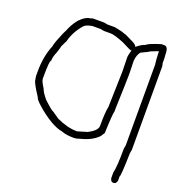

<svg xmlns="http://www.w3.org/2000/svg" viewBox="-146 -808 1024 1083"><g transform="rotate(20 366.0 -266.0)"><path d="M228.5 -681.6H294.9Q314 -677.7 316.4 -677.7H361.3Q404.3 -669.9 421.9 -662.1Q429.7 -662.1 466.8 -642.6Q505.9 -625.5 505.9 -613.3H507.8Q533.7 -635.3 556.6 -642.6Q570.8 -656.2 640.6 -677.7H658.2Q681.6 -677.7 681.6 -632.8Q683.6 -618.2 683.6 -578.1Q687.5 -565.4 687.5 -560.5V-60.5Q683.6 -41.5 683.6 -39.1Q680.2 103.5 673.8 103.5V128.9Q670.4 150.4 652.3 150.4Q636.7 150.4 632.8 128.9V95.7Q642.6 58.1 642.6 -50.8Q646.5 -69.8 646.5 -72.3V-554.7Q642.6 -580.6 640.6 -634.8H638.7L593.8 -617.2Q593.8 -614.3 544.9 -591.8Q528.3 -571.8 525.4 -535.2Q527.3 -496.1 527.3 -466.8V-449.2Q527.3 -415 521.5 -250V-230.5Q515.6 -214.4 511.7 -97.7Q495.1 -69.3 488.3 -66.4Q454.6 -34.2 386.7 -17.6Q372.1 -11.7 355.5 -11.7Q308.6 -11.7 281.2 -23.4Q254.9 -26.4 210.9 -50.8Q162.6 -79.6 121.1 -117.2Q90.8 -143.1 85.9 -160.2Q41 -228 41 -244.1Q37.1 -261.7 37.1 -269.5V-294.9Q37.1 -384.8 66.4 -455.1Q66.4 -460.4 76.2 -490.2Q101.6 -555.2 107.4 -562.5Q123 -604 150.4 -638.7Q187.5 -677.7 218.8 -677.7Q218.8 -681.2 228.5 -681.6ZM78.1 -275.4V-265.6Q78.1 -251.5 101.6 -214.8Q108.4 -194.3 136.7 -160.2Q189 -111.3 197.3 -111.3L236.3 -84Q302.7 -52.7 359.4 -52.7H361.3Q418.5 -70.3 419.9 -70.3Q472.7 -98.1 472.7 -125Q472.7 -210 480.5 -242.2V-246.1Q486.3 -427.7 486.3 -455.1Q486.3 -489.7 484.4 -541Q484.4 -554.2 494.1 -587.9L490.2 -585.9H488.3Q485.4 -585.9 431.6 -613.3Q373 -636.7 351.6 -636.7H310.5Q308.1 -636.7 289.1 -640.6H240.2Q204.1 -634.8 191.4 -621.1Q146.5 -570.3 130.9 -507.8Q128.4 -505.4 113.3 -472.7Q113.3 -466.8 101.6 -431.6Q87.9 -401.4 87.9 -377Q78.1 -377 78.1 -275.4Z"/></g></svg>

Font: CEF Fonts CJK
Style: Regular
Weight: 400
Designer: PartyBoss (派对大魔王)
Version: Release 2.25